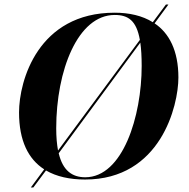

<svg xmlns="http://www.w3.org/2000/svg" viewBox="-20 -781 832 847"><path d="M116 46H127L183 -29C229 -2 288 11 355 11C689 11 767 -315 767 -439C767 -558 726 -635 662 -678L723 -761H712L654 -683C608 -712 549 -725 486 -725C148 -725 64 -425 64 -285C64 -160 105 -79 175 -34ZM228 -215C228 -470 323 -715 486 -715C546 -715 582 -690 597 -605L236 -117C231 -144 228 -176 228 -215ZM356 1C299 1 257 -28 239 -105L599 -593C603 -565 605 -531 605 -490C605 -269 522 1 356 1Z"/></svg>

Font: Noto Serif Display
Style: Bold Italic
Weight: 700
Italic angle: -12°
Designer: Monotype Design Team
Foundry: Monotype Imaging Inc.
Version: Version 2.009